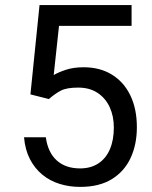

<svg xmlns="http://www.w3.org/2000/svg" viewBox="-20 -731 602 761"><path d="M100.6 -356.9 136.7 -710.9H501.5V-628.4H213.9L192.9 -433.6Q211.9 -444.8 241.9 -454.6Q272 -464.4 311 -464.4Q376.5 -464.4 423.8 -435.1Q471.2 -405.8 496.8 -352.5Q522.5 -299.3 522.5 -226.6Q522.5 -158.7 497.8 -105.2Q473.1 -51.8 423.3 -21Q373.5 9.8 297.4 9.8Q254.4 9.8 216.1 -2.2Q177.7 -14.2 147.7 -38.8Q117.7 -63.5 98.6 -100.3Q79.6 -137.2 75.2 -187H161.6Q169.9 -126.5 205.1 -95Q240.2 -63.5 297.4 -63.5Q339.8 -63.5 369.9 -83.3Q399.9 -103 415.5 -139.4Q431.2 -175.8 431.2 -225.6Q431.2 -270.5 414.8 -306.2Q398.4 -341.8 366.9 -362.8Q335.4 -383.8 289.6 -383.8Q244.1 -383.8 221.2 -371.8Q198.2 -359.9 173.8 -338.4Z"/></svg>

Font: Heebo
Style: Regular
Weight: 400
Designer: Oded Ezer
Foundry: Ezer Type House
Version: Version 3.100